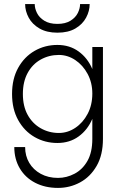

<svg xmlns="http://www.w3.org/2000/svg" viewBox="-20 -690 598 940"><path d="M103 -670H150Q150 -649 161 -626.5Q172 -604 197 -588.5Q222 -573 261 -573Q300 -573 325 -588.5Q350 -604 361 -626.5Q372 -649 372 -670H419Q419 -636 401.5 -603.5Q384 -571 349 -550.5Q314 -530 261 -530Q209 -530 173.5 -550.5Q138 -571 120.5 -603.5Q103 -636 103 -670ZM50 30H103Q103 73 123 107Q143 141 179.5 161Q216 181 264 181Q306 181 345 160.5Q384 140 408 98Q432 56 432 -10V-108Q409 -54 365 -22Q321 10 261 10Q200 10 149.5 -19Q99 -48 69 -102Q39 -156 39 -230Q39 -304 69 -358Q99 -412 149.5 -441Q200 -470 261 -470Q321 -470 365 -438Q409 -406 432 -352V-460H484V-10Q484 69 453 122.5Q422 176 372 203Q322 230 264 230Q201 230 152.5 205Q104 180 77 134.5Q50 89 50 30ZM92 -230Q92 -170 115.5 -127.5Q139 -85 179.5 -62Q220 -39 268 -39Q311 -39 348.5 -64Q386 -89 409 -132.5Q432 -176 432 -232Q432 -285 409 -328Q386 -371 348.5 -396Q311 -421 268 -421Q220 -421 179.5 -398.5Q139 -376 115.5 -333Q92 -290 92 -230Z"/></svg>

Font: Jost* Light
Style: Regular
Weight: 300
Version: Version 3.7